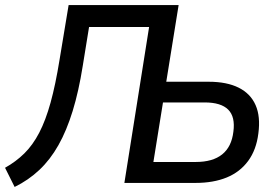

<svg xmlns="http://www.w3.org/2000/svg" viewBox="-32 -725 1098 761"><path d="M26 16 -12 -60Q31 -84 64.5 -117Q98 -150 123.5 -199Q149 -248 168.5 -318.5Q188 -389 204 -488L240 -705H676L627 -401H795Q867 -401 914 -377.5Q961 -354 981 -308.5Q1001 -263 992 -196Q984 -131 951.5 -87Q919 -43 866.5 -21.5Q814 0 743 0H461L559 -618H321L296 -464Q280 -363 256 -285Q232 -207 199.5 -149.5Q167 -92 124 -51.5Q81 -11 26 16ZM576 -83H744Q811 -83 848.5 -113Q886 -143 893 -203Q901 -262 872.5 -290.5Q844 -319 779 -319H614Z"/></svg>

Font: Nunito Sans 10pt SemiCondensed SemiBold
Style: Italic
Weight: 600
Width: 4
Italic angle: -9°
Designer: Vernon Adams
Foundry: Vernon Adams
Version: Version 3.101;gftools[0.9.27]